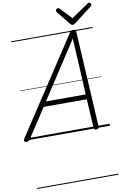

<svg xmlns="http://www.w3.org/2000/svg" viewBox="-215 -1346 1245 1934"><g transform="rotate(-10 407.5 -378.5)"><path d="M-22 14Q-38 14 -43.5 5Q-49 -4 -40 -20L600 -994Q608 -1006 615.5 -1010.5Q623 -1015 637 -1015Q650 -1015 656.5 -1009.5Q663 -1004 664 -988L719 -14Q720 0 713.5 7Q707 14 692 14Q678 14 673 8.5Q668 3 667 -10L650 -303H209L16 -9Q6 5 -1 9.5Q-8 14 -22 14ZM241 -353H648L617 -930ZM839 -1257Q848 -1257 854.5 -1250Q861 -1243 861 -1236Q861 -1230 859 -1226Q857 -1222 852 -1218L671 -1079Q662 -1073 655 -1069.5Q648 -1066 640 -1066Q633 -1066 627.5 -1070Q622 -1074 616 -1081L503 -1221Q501 -1226 499.5 -1230Q498 -1234 498 -1237Q498 -1246 507 -1251.5Q516 -1257 522 -1257Q529 -1257 532.5 -1254.5Q536 -1252 541 -1247L650 -1132L818 -1246Q825 -1252 829 -1254.5Q833 -1257 839 -1257ZM0 490H833V500H0ZM0 -20H833V0H0ZM0 -505H833V-500H0ZM0 -1010H833V-1000H0Z"/></g></svg>

Font: Playwrite AU VIC Guides
Style: Regular
Weight: 400
Designer: Veronika Burian, José Scaglione
Foundry: TypeTogether
Version: Version 1.003